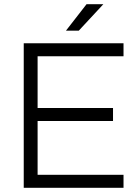

<svg xmlns="http://www.w3.org/2000/svg" viewBox="-20 -894 657 914"><path d="M392 -874 294 -748H355L472 -874ZM93 -688V0H568V-62H159V-318H518V-380H159V-626H568V-688Z"/></svg>

Font: Roundo
Style: Regular
Weight: 400
Designer: Shiva Nallaperumal
Foundry: Indian Type Foundry
Version: Version 2.000